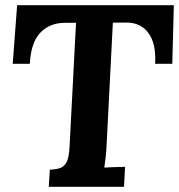

<svg xmlns="http://www.w3.org/2000/svg" viewBox="-20 -720 690 740"><path d="M650 -700 644 -474H578Q581 -528 567.5 -563.5Q554 -599 527.5 -616.5Q501 -634 463 -633H415L391 -164Q390 -137 387 -112Q384 -87 382 -74Q393 -75 409 -75.5Q425 -76 440 -76.5Q455 -77 462 -77L458 0H168L172 -66Q195 -67 211 -72Q227 -77 236.5 -95Q246 -113 248 -153L273 -632H227Q170 -631 134.5 -593Q99 -555 95 -474H29L46 -700Z"/></svg>

Font: Lora
Style: Italic
Weight: 400
Italic angle: -3°
Designer: Olga Karpushina, Alexei Vanyashin (Cyrillic)
Foundry: Cyreal
Version: Version 3.008